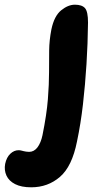

<svg xmlns="http://www.w3.org/2000/svg" viewBox="-141 -538 449 818"><path d="M-8 260Q-50 260 -76.5 246.5Q-103 233 -113.5 210Q-124 187 -119 160Q-113 132 -97 117Q-81 102 -62 102Q-55 102 -50 103.5Q-45 105 -40 106Q-35 107 -29.5 108Q-24 109 -17 109Q4 109 18.5 90Q33 71 40 38Q58 -51 63 -115.5Q68 -180 68 -230Q68 -280 68.5 -323.5Q69 -367 78 -413Q90 -470 119.5 -494Q149 -518 178 -518Q208 -518 221 -503.5Q234 -489 234 -442Q233 -353 227.5 -265Q222 -177 212.5 -94Q203 -11 187 65Q166 171 114.5 215.5Q63 260 -8 260Z"/></svg>

Font: Shantell Sans
Style: Bold Italic
Weight: 700
Italic angle: -11°
Designer: Stephen Nixon, Anya Danilova, Shantell Martin
Foundry: Arrow Type
Version: Version 1.011;[c5ecc13dd]